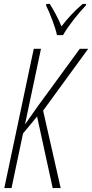

<svg xmlns="http://www.w3.org/2000/svg" viewBox="-20 -964 472 984"><path d="M272 -784H303C330 -832 384 -899 420 -936L421 -944H404C363 -910 324 -867 295 -829C278 -872 253 -915 235 -944H218L216 -936C233 -904 264 -824 272 -784ZM2 0H39L98 -280L170 -367L250 0H291L201 -397L432 -714H389L174 -420L108 -326L190 -714H153Z"/></svg>

Font: Noto Sans ExtraCondensed ExtraLight
Style: Italic
Weight: 200
Width: 2
Italic angle: -12°
Designer: Monotype Design Team
Foundry: Monotype Imaging Inc.
Version: Version 2.013